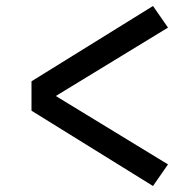

<svg xmlns="http://www.w3.org/2000/svg" viewBox="-20 -660 640 640"><path d="M490 -40 85 -291V-389L490 -640L540 -568L166 -340L540 -112Z"/></svg>

Font: Iosevka Fixed Medium Extended
Style: Regular
Weight: 500
Width: 7
Monospace: yes
Designer: Belleve Invis
Foundry: Belleve Invis
Version: Version 24.1.1; ttfautohint (v1.8.4)